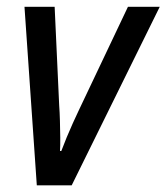

<svg xmlns="http://www.w3.org/2000/svg" viewBox="-20 -558 501 578"><path d="M90.8 0 53.7 -537.6H144.5L158.2 -240.2Q159.7 -220.7 160.4 -194.6Q161.1 -168.5 161.4 -143.6Q161.6 -118.7 160.6 -103.5H164.6Q171.9 -123 180.9 -144.8Q189.9 -166.5 199.5 -187.7Q209 -209 217.3 -226.1L365.2 -537.6H460.9L195.8 0Z"/></svg>

Font: Open Sans SemiCondensed Medium
Style: Italic
Weight: 500
Width: 4
Italic angle: -12°
Designer: Monotype Design Team
Foundry: Monotype Imaging Inc.
Version: Version 3.000